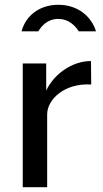

<svg xmlns="http://www.w3.org/2000/svg" viewBox="-20 -782 432 802"><path d="M381 -651C363 -711 307 -762 224 -762C143 -762 87 -715 70 -651H140C153 -673 178 -703 224 -703C265 -703 294 -676 309 -651ZM75 0H177V-304C177 -367 250 -436 361 -429L360 -527C281 -527 206 -473 173 -404V-517H75Z"/></svg>

Font: United Sans Medium
Style: Regular
Weight: 500
Designer: Pablo Impallari, Rodrigo Fuenzalida (Modified by Dan O. Williams)
Version: Version 1.000;PS 001.000;hotconv 1.0.88;makeotf.lib2.5.64775